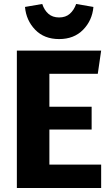

<svg xmlns="http://www.w3.org/2000/svg" viewBox="-20 -948 566 968"><path d="M473 -576H229V-410H442V-295H229V-118H490V0H65V-693H490ZM106 -913 193 -928Q203 -897 224 -878.5Q245 -860 278 -860Q311 -860 332 -878.5Q353 -897 364 -928L451 -913Q445 -845 399 -798Q353 -751 278 -751Q203 -751 157.5 -798Q112 -845 106 -913Z"/></svg>

Font: Fira Sans BGR
Style: Bold
Weight: 700
Designer: bBox Type GmbH & Carrois Corporate GbR & Edenspiekermann AG
Foundry: bBox Type GmbH & Carrois Corporate GbR & Edenspiekermann AG
Version: Version 4.301